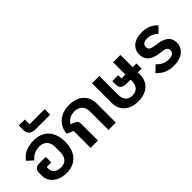

<svg xmlns="http://www.w3.org/2000/svg" viewBox="34 -1593 2374 2374"><g transform="rotate(-45 1221.5 -405.5)"><path d="M292 12C457 12 553 -97 553 -276C553 -456 454 -564 287 -564C165 -564 82 -514 43 -451L121 -381C147 -421 205 -461 282 -461C368 -461 419 -408 419 -319V-230C419 -141 374 -87 297 -87C218 -87 169 -123 169 -192V-216H250V-313H134C77 -313 52 -282 52 -232V-182C52 -68 154 12 292 12Z M403 -643H658V-740H394V-823H288V-747C288 -681 327 -643 403 -643Z M721 0H849V-289C849 -331 836 -349 793 -365L754 -380C774 -428 829 -461 898 -461C985 -461 1034 -409 1034 -318V0H1162V-335C1162 -474 1066 -564 906 -564C753 -564 645 -472 635 -332L721 -297Z M1546 12C1701 12 1794 -75 1794 -209V-247H1860V-337H1794V-552H1666V-337H1598V-394H1494V-333C1494 -276 1526 -247 1594 -247H1666V-217C1666 -138 1622 -91 1546 -91C1470 -91 1426 -138 1426 -217V-552H1298V-209C1298 -75 1392 12 1546 12Z M2170 12C2307 12 2396 -60 2396 -164C2396 -267 2327 -309 2218 -325L2164 -333C2108 -341 2085 -360 2085 -399C2085 -438 2113 -463 2173 -463C2229 -463 2279 -437 2310 -402L2386 -478C2334 -532 2275 -564 2172 -564C2048 -564 1962 -498 1962 -390C1962 -286 2037 -238 2147 -224L2201 -217C2249 -210 2273 -193 2273 -153C2273 -113 2244 -89 2177 -89C2112 -89 2060 -117 2021 -163L1942 -88C1996 -25 2066 12 2170 12Z"/></g></svg>

Font: IBM Plex Thai SemiBold
Style: Regular
Weight: 600
Designer: Mike Abbink, Paul van der Laan, Pieter van Rosmalen, Ben Mitchell, Mark Frömberg
Foundry: Bold Monday
Version: Version 1.0